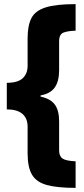

<svg xmlns="http://www.w3.org/2000/svg" viewBox="-20 -744 407 932"><path d="M347 168Q260 168 209 154.5Q158 141 136 105Q114 69 114 0V-130Q114 -169 89 -191Q64 -213 13 -213V-342Q66 -342 90 -364Q114 -386 114 -425V-558Q114 -620 132.5 -656Q151 -692 201.5 -708Q252 -724 347 -724V-595Q310 -594 288.5 -586Q267 -578 267 -543V-404Q267 -349 245.5 -319Q224 -289 177 -281V-275Q225 -265 246 -236.5Q267 -208 267 -155V-14Q267 14 283.5 25.5Q300 37 347 39Z"/></svg>

Font: Noto Sans Thai Looped UI Condensed Black
Style: Regular
Weight: 900
Width: 3
Designer: Cadson Demak Team
Foundry: Cadson Demak Co., Ltd.
Version: Version 1.000; ttfautohint (v1.8.4.7-5d5b)